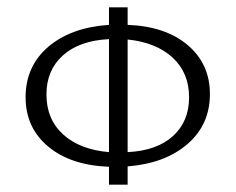

<svg xmlns="http://www.w3.org/2000/svg" viewBox="-20 -495 645 525"><path d="M329 -40V10H278V-39Q173 -43 111.5 -94.5Q50 -146 50 -229Q50 -314 112 -367Q174 -420 278 -427V-475H329V-427Q433 -423 493.5 -371.5Q554 -320 554 -238Q554 -154 492.5 -101Q431 -48 329 -40ZM278 -79V-388Q197 -384 152 -343.5Q107 -303 107 -237Q107 -169 152.5 -127.5Q198 -86 278 -79ZM497 -229Q497 -296 452 -337.5Q407 -379 329 -387V-79Q409 -83 453 -123Q497 -163 497 -229Z"/></svg>

Font: Ysabeau SC Semilight
Style: Regular
Weight: 300
Designer: Christian Thalmann (Catharsis Fonts)
Version: Version 0.003